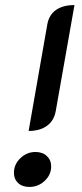

<svg xmlns="http://www.w3.org/2000/svg" viewBox="-20 -729 325 758"><path d="M274 -709 200 -290Q193 -252 165 -232Q137 -212 93 -212L167 -634Q174 -671 201.5 -690Q229 -709 274 -709ZM35 -47Q35 -80 60.5 -104.5Q86 -129 120 -129Q148 -129 165 -113Q182 -97 182 -72Q182 -39 156.5 -15Q131 9 96 9Q68 9 51.5 -6.5Q35 -22 35 -47Z"/></svg>

Font: K2D
Style: Italic
Weight: 400
Italic angle: -10°
Designer: Katatrad Aksorn Co.,Ltd.
Foundry: Cadson Demak Co.,Ltd.
Version: Version 1.000; ttfautohint (v1.6)